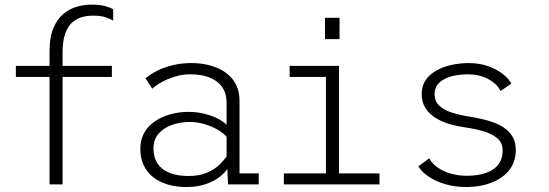

<svg xmlns="http://www.w3.org/2000/svg" viewBox="-20 -778 2315 810"><path d="M189 0V-562.5Q189 -620.5 204.8 -658.5Q220.5 -696.5 246.5 -718.5Q272.5 -740.5 303.5 -749.5Q334.5 -758.5 365.5 -758.5Q400.5 -758.5 422.5 -752.5Q444.5 -746.5 457.5 -739V-691Q445 -698.5 425.2 -705.2Q405.5 -712 371 -712Q349.5 -712 327.2 -706.2Q305 -700.5 286 -684.5Q267 -668.5 255.5 -637.2Q244 -606 244 -554.5V0ZM47 -453.5V-500H452V-453.5Z M766.5 11Q723 11 687 0.2Q651 -10.5 625.5 -31Q600 -51.5 586 -81.5Q572 -111.5 572 -150Q572 -182.5 583.5 -207.8Q595 -233 615.2 -251.5Q635.5 -270 661.2 -282Q687 -294 716 -300Q745 -306 774.5 -306Q813.5 -306 846.2 -297.2Q879 -288.5 902.2 -275.8Q925.5 -263 936 -251V-343.5Q936 -378.5 922.5 -402Q909 -425.5 887 -439.2Q865 -453 838 -458.8Q811 -464.5 783 -464.5Q757 -464.5 732.8 -458.8Q708.5 -453 687 -443.8Q665.5 -434.5 649.2 -424Q633 -413.5 622.5 -404L594 -447.5Q611 -462.5 639.2 -477.5Q667.5 -492.5 705.5 -502.2Q743.5 -512 788.5 -512Q816.5 -512 845 -506.8Q873.5 -501.5 899.8 -490Q926 -478.5 946.5 -459.8Q967 -441 978.8 -414.5Q990.5 -388 990.5 -352V-46.5H1071.5V0H942L939 -65.5Q929 -49 906 -31.2Q883 -13.5 847.8 -1.2Q812.5 11 766.5 11ZM775 -35.5Q822 -35.5 854.2 -49.8Q886.5 -64 906.5 -83.8Q926.5 -103.5 936 -118.5V-200.5Q924.5 -215.5 899.8 -230Q875 -244.5 843.8 -254Q812.5 -263.5 780.5 -263.5Q742.5 -263.5 707.5 -251.8Q672.5 -240 650 -215.2Q627.5 -190.5 627.5 -151.5Q627.5 -112.5 645.5 -86.8Q663.5 -61 696.5 -48.2Q729.5 -35.5 775 -35.5Z M1177.5 0V-46.5H1355V-453.5H1202V-500H1410V-46.5H1581V0ZM1351 -703H1412.5V-613H1351Z M1947.5 11Q1898 11 1856.8 -1.5Q1815.5 -14 1786.8 -34Q1758 -54 1745 -76L1791 -110.5Q1798 -96 1812.2 -82.8Q1826.5 -69.5 1847.2 -59Q1868 -48.5 1894 -42.5Q1920 -36.5 1950 -36.5Q1981 -36.5 2008 -42.2Q2035 -48 2056 -60.5Q2077 -73 2088.8 -93.5Q2100.5 -114 2100.5 -143Q2100.5 -177 2076.2 -196.2Q2052 -215.5 2014.5 -225.8Q1977 -236 1936 -241.5Q1905.5 -246 1874.5 -255.2Q1843.5 -264.5 1817.2 -280.8Q1791 -297 1775 -321.8Q1759 -346.5 1759 -381.5Q1759 -409.5 1770.5 -431Q1782 -452.5 1802 -467.8Q1822 -483 1847.2 -492.8Q1872.5 -502.5 1900.5 -507.2Q1928.5 -512 1955.5 -512Q2002 -512 2039.2 -498.8Q2076.5 -485.5 2101.8 -465.5Q2127 -445.5 2137 -425L2091.5 -394Q2084.5 -409.5 2071 -422.2Q2057.5 -435 2039.5 -444.8Q2021.5 -454.5 1999.5 -459.5Q1977.5 -464.5 1953.5 -464.5Q1934.5 -464.5 1910.2 -461.2Q1886 -458 1864 -448.8Q1842 -439.5 1827.8 -423.2Q1813.5 -407 1813.5 -381Q1813.5 -351 1833.2 -332.2Q1853 -313.5 1886 -303Q1919 -292.5 1958 -286.5Q1983 -282.5 2010.2 -276.5Q2037.5 -270.5 2063.5 -261Q2089.5 -251.5 2110.5 -236.2Q2131.5 -221 2143.8 -198.8Q2156 -176.5 2156 -145Q2156 -112.5 2144.5 -87Q2133 -61.5 2112.5 -43Q2092 -24.5 2065.5 -12.5Q2039 -0.5 2008.8 5.2Q1978.5 11 1947.5 11Z"/></svg>

Font: Trispace Thin ExtraLight
Style: Regular
Weight: 250
Version: Version 1.210